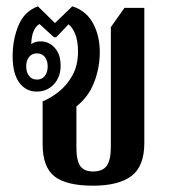

<svg xmlns="http://www.w3.org/2000/svg" viewBox="-20 -577 539 608"><path d="M275 11Q190 11 152.5 -18.5Q115 -48 115 -120V-256Q140 -266 166 -286.5Q192 -307 209.5 -338.5Q227 -370 227 -414Q227 -447 218.5 -468.5Q210 -490 197 -500L158 -459H151L105 -501Q80 -486 79 -437Q90 -446 108 -446Q135 -446 153.5 -425.5Q172 -405 172 -369Q172 -333 150.5 -310Q129 -287 96 -287Q62 -287 41 -315.5Q20 -344 20 -399Q20 -452 38.5 -496.5Q57 -541 100 -557L154 -504L209 -557Q253 -543 274.5 -503.5Q296 -464 296 -412Q296 -362 278 -316Q260 -270 222 -240V-109Q222 -69 234 -51.5Q246 -34 275 -34Q305 -34 318 -52Q331 -70 331 -112V-491L374 -552H437V-124Q437 -50 396 -19.5Q355 11 275 11ZM97 -325Q113 -325 122 -336.5Q131 -348 131 -367Q131 -385 122 -396.5Q113 -408 97 -408Q81 -408 72 -396.5Q63 -385 63 -367Q63 -348 72 -336.5Q81 -325 97 -325Z"/></svg>

Font: Noto Serif Thai ExtraCondensed SemiBold
Style: Regular
Weight: 600
Width: 2
Designer: Monotype Design Team
Foundry: Monotype Imaging Inc.
Version: Version 2.001; ttfautohint (v1.8.4.7-5d5b)